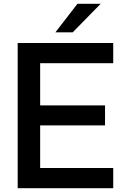

<svg xmlns="http://www.w3.org/2000/svg" viewBox="-20 -989 658 1009"><path d="M575 0H73V-763H575V-657H191V-435H532V-330H191V-106H575ZM362 -819H271L387 -969H509Z"/></svg>

Font: Open Sauce Sans Medium
Style: Regular
Weight: 500
Designer: Alfredo Marco Pradil
Foundry: Creative Sauce Fz LLC
Version: Version 1.477